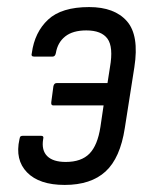

<svg xmlns="http://www.w3.org/2000/svg" viewBox="-20 -515 424 543"><path d="M232 -495Q304 -495 339 -455Q374 -415 360 -325L333 -153Q320 -68 278.5 -30Q237 8 163 8Q91 8 56.5 -27.5Q22 -63 35 -121Q36 -128 38.5 -129.5Q41 -131 45 -131H96Q105 -131 102 -121Q97 -90 113.5 -73.5Q130 -57 166 -57Q210 -57 233 -80.5Q256 -104 264 -156L273 -217H130Q124 -217 125 -226L131 -271Q133 -280 140 -280H284L291 -325Q301 -382 284 -405.5Q267 -429 224 -429Q186 -429 164.5 -412Q143 -395 138 -365Q136 -355 129 -355H76Q67 -355 70 -365Q78 -424 116 -459.5Q154 -495 232 -495Z"/></svg>

Font: Sofia Sans Condensed
Style: Italic
Weight: 400
Italic angle: -9°
Designer: Botio Nikoltchev, Ani Petrova
Foundry: lettersoup
Version: Version 4.101